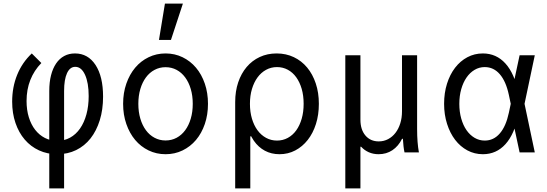

<svg xmlns="http://www.w3.org/2000/svg" viewBox="-20 -847 3040 1067"><path d="M253.8 -341.6V200H336.2V-341.6Q336.2 -404.9 352.4 -440.3Q368.6 -475.6 398.3 -475.6Q432.4 -475.6 452.6 -431.2Q472.8 -386.8 472.8 -313.4Q472.8 -257.8 460.4 -211.9Q447.9 -165.9 424.9 -132.9Q401.8 -99.8 369.6 -82.1Q337.4 -64.4 298.2 -64.4Q260.9 -64.4 229.7 -80.3Q198.4 -96.2 175.6 -125.4Q152.8 -154.5 140.2 -195.3Q127.6 -236 127.6 -285.7Q127.6 -349.4 148.5 -402.4Q169.4 -455.4 209.8 -496.8L156.6 -550Q103.2 -499.6 75.4 -431.1Q47.6 -362.6 47.6 -282.2Q47.6 -217.4 66 -163.7Q84.3 -109.9 117.5 -71.3Q150.6 -32.6 196.9 -11.3Q243.1 10 298.6 10Q356.2 10 403.1 -12.9Q450 -35.9 483 -77.7Q516 -119.6 534.4 -178.6Q552.8 -237.6 552.8 -310Q552.8 -421.9 510.9 -486Q468.9 -550 396.6 -550Q363.1 -550 336.7 -535.7Q310.2 -521.4 291.8 -494.2Q273.4 -467 263.6 -428.7Q253.8 -390.3 253.8 -341.6Z M900.1 10Q951.2 10 994.5 -11Q1037.8 -32 1069.2 -69.2Q1100.6 -106.4 1118.2 -157.8Q1135.8 -209.1 1135.8 -270Q1135.8 -330.9 1118.2 -382.2Q1100.6 -433.6 1069.2 -470.8Q1037.8 -508 994.5 -529Q951.1 -550 900.2 -550Q849.2 -550 805.8 -528.9Q762.3 -507.9 731.2 -470.7Q700 -433.6 682.1 -382.2Q664.2 -330.9 664.2 -270Q664.2 -209.1 682.1 -157.8Q700 -106.4 731.1 -69.3Q762.3 -32.1 805.7 -11.1Q849.1 10 900.1 10ZM899.8 -66.4Q867 -66.4 839 -81.3Q811 -96.1 791 -123.2Q771 -150.2 759.9 -187.6Q748.8 -225 748.8 -270Q748.8 -315 759.9 -352.4Q771 -389.8 791 -416.8Q811 -443.9 839 -458.7Q867 -473.6 899.8 -473.6Q933.6 -473.6 961.4 -458.7Q989.2 -443.8 1009.1 -416.8Q1029.1 -389.8 1040.1 -352.4Q1051.2 -315 1051.2 -270Q1051.2 -225 1040.1 -187.6Q1029.1 -150.2 1009.1 -123.2Q989.2 -96.2 961.4 -81.3Q933.6 -66.4 899.8 -66.4ZM996.4 -827H896.6L863.4 -625H930Z M1338.6 -270Q1338.6 -204.8 1352.1 -152.9Q1365.6 -101 1390.7 -64.9Q1415.8 -28.8 1451.9 -9.4Q1488 10 1533.2 10Q1580.8 10 1620.8 -11Q1660.8 -32 1690.1 -69.3Q1719.4 -106.6 1735.7 -157.7Q1752 -208.9 1752 -270Q1752 -331.8 1734.8 -383.3Q1717.6 -434.8 1686.8 -471.8Q1656 -508.8 1612.8 -529.4Q1569.6 -550 1517.2 -550Q1465.8 -550 1423.4 -530.2Q1381 -510.4 1350.7 -474.6Q1320.4 -438.8 1303.7 -389.3Q1287 -339.8 1287 -280V200H1371V-89.4H1379ZM1369 -270.1Q1369 -315.2 1380.2 -352.5Q1391.4 -389.8 1411.1 -416.7Q1430.8 -443.7 1458.5 -458.9Q1486.3 -474.2 1519.4 -474.2Q1551.9 -474.2 1579.4 -459.4Q1606.9 -444.5 1626.3 -417.5Q1645.7 -390.5 1656.6 -353.2Q1667.4 -315.9 1667.4 -270Q1667.4 -224.6 1656.6 -187.2Q1645.7 -149.7 1626.3 -122.6Q1606.9 -95.6 1579.4 -80.7Q1551.9 -65.8 1519.4 -65.8Q1486.2 -65.8 1458.4 -81.1Q1430.6 -96.3 1410.9 -123.3Q1391.2 -150.2 1380.1 -187.6Q1369 -225 1369 -270.1Z M1899 200H1983V-31.4H1987Q2005.2 -11.6 2029.8 -0.8Q2054.4 10 2083.8 10Q2127.4 10 2160.7 -12.3Q2194 -34.6 2214.4 -75.6H2219Q2220.4 -52.6 2222.4 -34.4Q2224.4 -16.2 2228 0H2308Q2303 -27.2 2300.5 -59.4Q2298 -91.6 2298 -130V-540H2214V-228Q2214 -191.8 2204.4 -161.3Q2194.8 -130.8 2177.7 -108.6Q2160.6 -86.4 2136.8 -73.8Q2113 -61.2 2085 -61.2Q2038.6 -61.2 2010.8 -93.9Q1983 -126.6 1983 -182V-540H1899Z M2825.8 -305V-235L2807.8 -320Q2791.8 -395 2757.5 -434.6Q2723.3 -474.2 2673.8 -474.2Q2643.3 -474.2 2617.4 -458.8Q2591.4 -443.4 2572.6 -416.1Q2553.8 -388.8 2543.2 -351.4Q2532.6 -314.1 2532.6 -269.9Q2532.6 -225.8 2543.2 -188.2Q2553.8 -150.6 2572.6 -123.5Q2591.4 -96.5 2617.4 -81.1Q2643.4 -65.8 2673.8 -65.8Q2723.3 -65.8 2757.5 -105.4Q2791.8 -145 2807.8 -220ZM2861.2 -210Q2839.4 -101.6 2788.9 -45.8Q2738.4 10 2663.6 10Q2617 10 2577.5 -11.2Q2538 -32.4 2509.4 -69.8Q2480.7 -107.3 2464.4 -158.7Q2448 -210.1 2448 -270Q2448 -330.6 2464.1 -381.8Q2480.2 -433 2509 -470.5Q2537.8 -508 2577.3 -529Q2616.8 -550 2663.4 -550Q2738.2 -550 2788.8 -494.2Q2839.4 -438.4 2861.2 -330L2873.2 -270ZM2824 -401.4H2838L2867.6 -540H2952L2895 -270L2952 0H2867.6L2838 -138.6H2824L2846 -270Z"/></svg>

Font: CommitMonoV142 ExtLt
Style: Regular
Weight: 200
Monospace: yes
Designer: Eigil Nikolajsen
Foundry: Eigil Nikolajsen
Version: Version 1.142